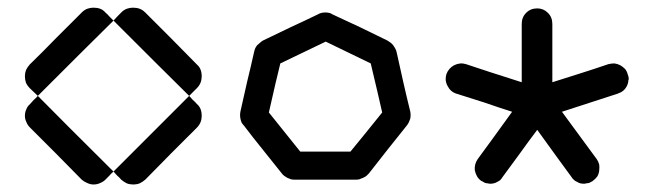

<svg xmlns="http://www.w3.org/2000/svg" viewBox="-20 -574 1722 508"><path d="M227.5 -553.7Q237.3 -553.7 245.1 -550.8Q252.9 -547.9 258.8 -541Q264.6 -536.1 269.5 -530.3Q274.4 -525.4 280.3 -519.5Q212.9 -453.1 80.1 -320.3Q73.2 -327.1 58.6 -340.8Q52.7 -346.7 48.8 -354.5Q45.9 -363.3 45.9 -372.1Q45.9 -380.9 48.8 -388.7Q52.7 -396.5 58.6 -403.3Q93.8 -437.5 127.9 -472.7Q162.1 -506.8 196.3 -541Q203.1 -547.9 210.9 -550.8Q218.8 -553.7 227.5 -553.7ZM501 -298.8Q507.8 -293 510.7 -285.2Q513.7 -277.3 513.7 -267.6Q513.7 -258.8 510.7 -251Q507.8 -243.2 501 -236.3Q466.8 -202.1 432.6 -168Q398.4 -133.8 364.3 -98.6Q357.4 -92.8 349.6 -88.9Q341.8 -85.9 332 -85.9Q323.2 -85.9 315.4 -88.9Q307.6 -92.8 300.8 -98.6Q295.9 -104.5 290 -109.4Q285.2 -115.2 280.3 -120.1Q346.7 -186.5 480.5 -320.3Q485.4 -314.5 490.2 -309.6Q496.1 -304.7 501 -298.8ZM258.8 -98.6Q252.9 -92.8 245.1 -89.8Q237.3 -85.9 227.5 -85.9Q218.8 -85.9 210.9 -89.8Q203.1 -92.8 196.3 -98.6Q162.1 -133.8 127.9 -168Q93.8 -202.1 59.6 -236.3Q52.7 -243.2 49.8 -251Q45.9 -258.8 45.9 -267.6Q45.9 -277.3 49.8 -285.2Q52.7 -293 59.6 -298.8Q64.5 -304.7 69.3 -309.6Q75.2 -314.5 80.1 -320.3Q146.5 -252.9 280.3 -120.1Q274.4 -115.2 269.5 -109.4Q264.6 -104.5 258.8 -98.6ZM513.7 -372.1Q513.7 -363.3 510.7 -355.5Q507.8 -347.7 501 -340.8Q496.1 -335.9 490.2 -330.1Q485.4 -325.2 480.5 -320.3Q413.1 -386.7 280.3 -519.5Q287.1 -527.3 300.8 -541Q307.6 -547.9 315.4 -550.8Q323.2 -553.7 332 -553.7Q341.8 -553.7 349.6 -550.8Q357.4 -547.9 364.3 -541Q398.4 -506.8 432.6 -472.7Q466.8 -438.5 501 -403.3Q507.8 -397.5 510.7 -389.6Q513.7 -381.8 513.7 -372.1Z M1065.4 -279.3Q1066.4 -274.4 1066.4 -269.5Q1066.4 -264.6 1065.4 -259.8Q1063.5 -254.9 1061.5 -250Q1059.6 -246.1 1056.6 -242.2Q1031.2 -210 1005.9 -178.7Q981.4 -147.5 956.1 -115.2Q952.1 -111.3 949.2 -108.4Q945.3 -105.5 940.4 -103.5Q935.5 -101.6 930.7 -99.6Q926.8 -98.6 920.9 -98.6Q880.9 -98.6 840.8 -98.6Q799.8 -98.6 759.8 -98.6Q754.9 -98.6 750 -99.6Q745.1 -101.6 740.2 -103.5Q736.3 -105.5 732.4 -108.4Q728.5 -111.3 725.6 -115.2Q700.2 -147.5 674.8 -178.7Q649.4 -210 625 -242.2Q621.1 -246.1 619.1 -250Q617.2 -254.9 616.2 -259.8Q615.2 -264.6 615.2 -269.5Q615.2 -274.4 616.2 -279.3Q625 -318.4 633.8 -357.4Q643.6 -397.5 652.3 -436.5Q653.3 -441.4 655.3 -446.3Q657.2 -450.2 660.2 -454.1Q664.1 -458 668 -460.9Q670.9 -463.9 675.8 -466.8Q711.9 -484.4 749 -502Q785.2 -518.6 821.3 -536.1Q826.2 -539.1 831.1 -540Q835 -541 840.8 -541Q845.7 -541 850.6 -540Q855.5 -539.1 859.4 -536.1Q896.5 -518.6 932.6 -502Q968.8 -484.4 1004.9 -466.8Q1009.8 -463.9 1013.7 -460.9Q1017.6 -458 1020.5 -454.1Q1023.4 -450.2 1025.4 -446.3Q1028.3 -441.4 1029.3 -436.5Q1038.1 -397.5 1046.9 -357.4Q1055.7 -318.4 1065.4 -279.3ZM907.2 -172.9Q935.5 -207 991.2 -276.4Q981.4 -320.3 960.9 -406.2Q920.9 -425.8 841.8 -463.9Q801.8 -444.3 721.7 -406.2Q710.9 -363.3 691.4 -276.4Q718.8 -242.2 774.4 -172.9Q807.6 -172.9 840.8 -172.9Q874 -172.9 907.2 -172.9Z M1640.6 -377.9Q1643.6 -371.1 1643.6 -365.2Q1643.6 -363.3 1642.6 -362.3Q1642.6 -354.5 1638.7 -346.7Q1634.8 -338.9 1628.9 -334Q1623 -329.1 1614.3 -326.2Q1565.4 -310.5 1466.8 -278.3Q1490.2 -247.1 1512.7 -215.8Q1535.2 -184.6 1558.6 -153.3Q1563.5 -146.5 1565.4 -138.7Q1566.4 -130.9 1565.4 -123Q1564.5 -114.3 1560.5 -107.4Q1555.7 -100.6 1548.8 -95.7Q1546.9 -93.8 1543.9 -92.8Q1541 -90.8 1538.1 -89.8Q1534.2 -88.9 1531.2 -88.9Q1528.3 -87.9 1525.4 -87.9Q1520.5 -87.9 1515.6 -88.9Q1511.7 -89.8 1506.8 -92.8Q1502 -94.7 1499 -97.7Q1495.1 -100.6 1492.2 -105.5Q1461.9 -146.5 1401.4 -230.5Q1377.9 -199.2 1355.5 -168Q1333 -136.7 1309.6 -105.5Q1306.6 -100.6 1303.7 -97.7Q1299.8 -94.7 1295.9 -92.8Q1291 -89.8 1286.1 -88.9Q1282.2 -87.9 1277.3 -87.9Q1273.4 -87.9 1270.5 -88.9Q1267.6 -88.9 1264.6 -89.8Q1260.7 -90.8 1258.8 -92.8Q1255.9 -93.8 1252.9 -95.7Q1246.1 -100.6 1242.2 -107.4Q1238.3 -114.3 1236.3 -123Q1235.4 -130.9 1237.3 -138.7Q1239.3 -146.5 1244.1 -153.3Q1274.4 -194.3 1335 -278.3Q1297.9 -290 1261.7 -302.7Q1224.6 -314.5 1187.5 -326.2Q1171.9 -331.1 1164.1 -346.7Q1159.2 -355.5 1159.2 -365.2Q1159.2 -371.1 1161.1 -377.9Q1167 -393.6 1181.6 -401.4Q1197.3 -409.2 1212.9 -404.3Q1261.7 -387.7 1360.4 -356.4Q1360.4 -394.5 1360.4 -433.6Q1360.4 -472.7 1360.4 -510.7Q1360.4 -528.3 1372.1 -540Q1383.8 -551.8 1401.4 -551.8Q1418 -551.8 1429.7 -540Q1441.4 -528.3 1441.4 -510.7Q1441.4 -459 1441.4 -356.4Q1478.5 -368.2 1515.6 -379.9Q1552.7 -391.6 1589.8 -404.3Q1597.7 -406.2 1605.5 -406.2Q1613.3 -405.3 1621.1 -401.4Q1627.9 -397.5 1633.8 -391.6Q1638.7 -385.7 1640.6 -377.9Z"/></svg>

Font: Passbolt
Style: Regular
Weight: 400
Version: Version 1.0